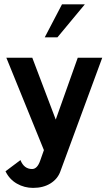

<svg xmlns="http://www.w3.org/2000/svg" viewBox="-20 -706 524 903"><path d="M135.7 177.7Q94.7 177.7 59.6 157.7Q24.4 137.7 5.9 99.6L76.2 46.9Q92.8 88.9 130.9 88.9Q155.3 88.9 168.9 49.8L186.5 0L9.8 -434.6H131.8L242.2 -143.6L345.7 -434.6H460.9L263.7 100.6Q251 135.7 217.3 156.7Q183.6 177.7 135.7 177.7ZM190.4 -530.3 271.5 -685.5H378.9L250 -530.3Z"/></svg>

Font: Padauk
Style: Bold
Weight: 700
Designer: Debbi Hosken, Becca Hirsbrunner Spalinger
Foundry: SIL International
Version: Version 5.003